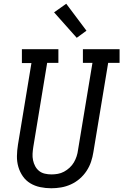

<svg xmlns="http://www.w3.org/2000/svg" viewBox="-20 -998 659 1026"><path d="M254 8Q224 8 195 2Q166 -4 142 -18.5Q118 -33 102 -56Q86 -79 78 -106.5Q70 -134 70.5 -164Q71 -194 76 -225L148 -661H97V-735H292V-662H232L158 -213Q155 -194 154 -176.5Q153 -159 156.5 -142Q160 -125 168 -110Q176 -95 189 -84.5Q202 -74 219.5 -70Q237 -66 255 -66Q272 -66 289 -69Q306 -72 322 -80.5Q338 -89 352 -102Q366 -115 375 -130.5Q384 -146 389.5 -163Q395 -180 397 -197L474 -662H423V-735H619V-662H558L479 -185Q475 -159 466.5 -133.5Q458 -108 442.5 -84.5Q427 -61 405.5 -42.5Q384 -24 358.5 -12.5Q333 -1 306.5 3.5Q280 8 254 8ZM390 -796 269 -932 334 -978 442 -834Z"/></svg>

Font: Iosevka HT Extended
Style: Italic
Weight: 400
Width: 7
Italic angle: -9°
Monospace: yes
Designer: Belleve Invis
Foundry: Belleve Invis
Version: Version 32.3.0; ttfautohint (v1.8.4)